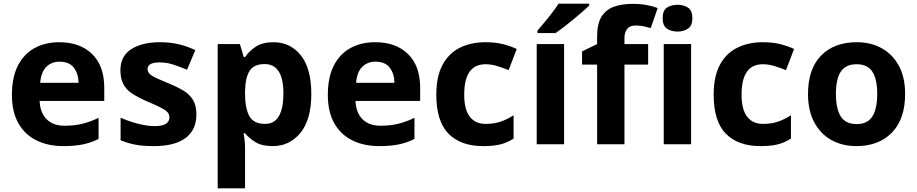

<svg xmlns="http://www.w3.org/2000/svg" viewBox="-20 -786 4996 1046"><path d="M303 -556Q416 -556 482 -491.5Q548 -427 548 -308V-236H196Q198 -173 233.5 -137Q269 -101 332 -101Q385 -101 428 -111.5Q471 -122 517 -144V-29Q477 -9 432.5 0.5Q388 10 325 10Q243 10 180 -20.5Q117 -51 81 -113Q45 -175 45 -269Q45 -365 77.5 -428.5Q110 -492 168 -524Q226 -556 303 -556ZM304 -450Q261 -450 232.5 -422Q204 -394 199 -335H408Q407 -385 382 -417.5Q357 -450 304 -450Z M1050 -162Q1050 -79 991.5 -34.5Q933 10 817 10Q760 10 719 2.5Q678 -5 637 -22V-145Q681 -125 732 -112Q783 -99 822 -99Q866 -99 884.5 -112Q903 -125 903 -146Q903 -160 895.5 -171Q888 -182 863 -196Q838 -210 785 -232Q734 -254 701 -275.5Q668 -297 652 -327.5Q636 -358 636 -404Q636 -480 695 -518Q754 -556 852 -556Q903 -556 949 -546Q995 -536 1044 -513L999 -406Q959 -423 923 -434.5Q887 -446 850 -446Q784 -446 784 -410Q784 -397 792.5 -386.5Q801 -376 825.5 -364Q850 -352 898 -332Q945 -313 979 -292.5Q1013 -272 1031.5 -241.5Q1050 -211 1050 -162Z M1470 -556Q1562 -556 1619 -484.5Q1676 -413 1676 -274Q1676 -135 1617 -62.5Q1558 10 1466 10Q1407 10 1372 -11.5Q1337 -33 1315 -60H1307Q1315 -18 1315 20V240H1166V-546H1287L1308 -475H1315Q1337 -508 1374 -532Q1411 -556 1470 -556ZM1422 -437Q1364 -437 1340.5 -401Q1317 -365 1315 -291V-275Q1315 -196 1338.5 -153.5Q1362 -111 1424 -111Q1475 -111 1499.5 -153.5Q1524 -196 1524 -276Q1524 -437 1422 -437Z M2024 -556Q2137 -556 2203 -491.5Q2269 -427 2269 -308V-236H1917Q1919 -173 1954.5 -137Q1990 -101 2053 -101Q2106 -101 2149 -111.5Q2192 -122 2238 -144V-29Q2198 -9 2153.5 0.5Q2109 10 2046 10Q1964 10 1901 -20.5Q1838 -51 1802 -113Q1766 -175 1766 -269Q1766 -365 1798.5 -428.5Q1831 -492 1889 -524Q1947 -556 2024 -556ZM2025 -450Q1982 -450 1953.5 -422Q1925 -394 1920 -335H2129Q2128 -385 2103 -417.5Q2078 -450 2025 -450Z M2612 10Q2490 10 2423.5 -57.5Q2357 -125 2357 -270Q2357 -370 2391 -433Q2425 -496 2485.5 -526Q2546 -556 2625 -556Q2681 -556 2722.5 -545Q2764 -534 2795 -519L2751 -404Q2716 -418 2685.5 -427Q2655 -436 2625 -436Q2509 -436 2509 -271Q2509 -189 2539.5 -150Q2570 -111 2625 -111Q2672 -111 2708 -123.5Q2744 -136 2778 -158V-31Q2744 -9 2706.5 0.5Q2669 10 2612 10Z M3053 0H2904V-546H3053ZM3190 -756Q3176 -742 3153 -722Q3130 -702 3103.5 -680Q3077 -658 3051.5 -638.5Q3026 -619 3007 -606H2908V-619Q2924 -638 2945.5 -663.5Q2967 -689 2988 -716.5Q3009 -744 3023 -766H3190Z M3511 -434H3382V0H3233V-434H3151V-506L3233 -546V-586Q3233 -656 3256.5 -694.5Q3280 -733 3323.5 -749Q3367 -765 3426 -765Q3470 -765 3505.5 -758Q3541 -751 3563 -742L3525 -633Q3508 -638 3488 -642.5Q3468 -647 3442 -647Q3411 -647 3396.5 -628Q3382 -609 3382 -580V-546H3511Z M3671 -760Q3704 -760 3728 -744.5Q3752 -729 3752 -687Q3752 -646 3728 -630Q3704 -614 3671 -614Q3637 -614 3613.5 -630Q3590 -646 3590 -687Q3590 -729 3613.5 -744.5Q3637 -760 3671 -760ZM3745 -546V0H3596V-546Z M4123 10Q4001 10 3934.5 -57.5Q3868 -125 3868 -270Q3868 -370 3902 -433Q3936 -496 3996.5 -526Q4057 -556 4136 -556Q4192 -556 4233.5 -545Q4275 -534 4306 -519L4262 -404Q4227 -418 4196.5 -427Q4166 -436 4136 -436Q4020 -436 4020 -271Q4020 -189 4050.5 -150Q4081 -111 4136 -111Q4183 -111 4219 -123.5Q4255 -136 4289 -158V-31Q4255 -9 4217.5 0.5Q4180 10 4123 10Z M4911 -274Q4911 -138 4839.5 -64Q4768 10 4645 10Q4569 10 4509.5 -23Q4450 -56 4416 -119.5Q4382 -183 4382 -274Q4382 -410 4453 -483Q4524 -556 4648 -556Q4725 -556 4784 -523Q4843 -490 4877 -427.5Q4911 -365 4911 -274ZM4534 -274Q4534 -193 4560.5 -151.5Q4587 -110 4647 -110Q4706 -110 4732.5 -151.5Q4759 -193 4759 -274Q4759 -355 4732.5 -395.5Q4706 -436 4646 -436Q4587 -436 4560.5 -395.5Q4534 -355 4534 -274Z"/></svg>

Font: Noto Sans Tai Tham
Style: Bold
Weight: 700
Designer: Monotype Design Team 2013. Revised by David WIlliams 2020
Foundry: Monotype Imaging Inc.
Version: Version 2.002; ttfautohint (v1.8.4.7-5d5b)